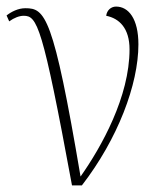

<svg xmlns="http://www.w3.org/2000/svg" viewBox="-36 -564 494 584"><path d="M183 0H213C322 -141 385 -307 385 -429C385 -507 355 -544 317 -544C302 -544 289 -533 287 -516C327 -508 358 -478 358 -414C358 -270 273 -118 209 -27C126 -518 101 -539 41 -539C19 -539 -2 -528 -16 -517L-8 -499C7 -510 23 -516 36 -516C77 -516 93 -488 183 0Z"/></svg>

Font: Noto Serif SemiCondensed Thin
Style: Regular
Weight: 100
Width: 4
Designer: Monotype Design Team
Foundry: Monotype Imaging Inc.
Version: Version 2.015